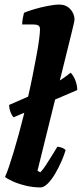

<svg xmlns="http://www.w3.org/2000/svg" viewBox="-20 -820 358 840"><path d="M40 -307Q33 -312 26.5 -328.5Q20 -345 20 -361Q95 -393 144 -416Q193 -439 227 -459Q261 -479 289 -502Q302 -489 310 -467.5Q318 -446 318 -426ZM157 0Q124 0 91.5 -8Q59 -16 35 -27Q11 -38 2 -46Q10 -63 19.5 -91.5Q29 -120 40 -156Q51 -192 62 -232.5Q73 -273 83 -313Q93 -354 103.5 -399.5Q114 -445 123 -490.5Q132 -536 139.5 -576Q147 -616 151 -646.5Q155 -677 155 -692Q155 -705 147 -709Q139 -713 125 -713H77Q77 -727 80 -741.5Q83 -756 85 -764Q100 -771 129 -779.5Q158 -788 188.5 -794Q219 -800 240 -800Q269 -800 287.5 -780Q306 -760 306 -734Q306 -730 301.5 -710.5Q297 -691 291 -667L144 -73L156 -66Q166 -75 179.5 -95.5Q193 -116 207 -139Q221 -162 231 -178Q241 -178 252.5 -173Q264 -168 267 -163Q261 -142 249 -114.5Q237 -87 221.5 -60.5Q206 -34 189 -17Q172 0 157 0Z"/></svg>

Font: Texturina Medium 12pt Black
Style: Italic
Weight: 900
Italic angle: -11°
Version: Version 1.002